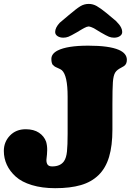

<svg xmlns="http://www.w3.org/2000/svg" viewBox="-27 -942 679 986"><path d="M368.2 -776.4Q336.9 -758.3 324.5 -753.4Q312 -748.5 298.3 -748.5Q280.3 -748.5 268.3 -756.6Q256.3 -764.6 256.3 -777.8Q256.3 -799.8 279.8 -825.2L326.2 -864.3Q365.7 -897.9 385.5 -909.9Q405.3 -921.9 428.7 -921.9Q450.2 -921.9 469.7 -910.9Q489.3 -899.9 521 -874L568.8 -834Q579.6 -822.3 585 -815.9Q590.3 -809.6 595.5 -799.1Q600.6 -788.6 600.6 -777.8Q600.6 -764.6 588.6 -756.6Q576.7 -748.5 558.6 -748.5Q544.9 -748.5 532.5 -753.4Q520 -758.3 488.8 -776.4Q483.9 -779.3 471.7 -786.9Q459.5 -794.4 455.1 -796.9Q450.7 -799.3 443.1 -802.2Q435.5 -805.2 428.7 -806.2Q423.3 -805.7 418.2 -804Q413.1 -802.2 406.7 -798.8Q400.4 -795.4 396 -793Q391.6 -790.5 382.3 -784.9Q373 -779.3 368.2 -776.4ZM320.3 -255.4V-445.3Q320.3 -555.2 290.5 -581.5Q284.7 -586.4 270.8 -592.3Q256.8 -598.1 252.4 -601.6Q247.1 -605.5 244.1 -608.9Q241.2 -612.3 239 -619.9Q236.8 -627.4 236.8 -639.2Q236.8 -666 269 -682.6Q317.9 -707.5 426.3 -707.5Q533.2 -707.5 583 -686Q624.5 -668 624.5 -634.8Q624.5 -612.3 609.4 -602.5Q605.5 -599.6 595.5 -594.5Q585.4 -589.4 577.6 -583.5Q569.8 -577.6 564.5 -569.3Q555.2 -554.2 552.7 -520Q550.3 -485.8 550.3 -407.2V-276.9Q550.3 -193.8 533.2 -136.5Q516.1 -79.1 479.5 -43.2Q442.9 -7.3 388.4 8.5Q334 24.4 256.3 24.4Q189 24.4 136.7 8.5Q84.5 -7.3 54 -34.9Q23.4 -62.5 8.1 -95.7Q-7.3 -128.9 -7.3 -167Q-7.3 -212.9 23.9 -245.6Q55.2 -278.3 105 -278.3Q146.5 -278.3 173.1 -260.5Q199.7 -242.7 210 -213.9Q215.8 -192.9 215.3 -170.7Q214.8 -148.4 212.2 -129.9Q209.5 -111.3 215.6 -99.4Q221.7 -87.4 240.7 -87.4Q283.2 -87.4 301.8 -114.3Q313.5 -131.3 316.9 -163.6Q320.3 -195.8 320.3 -255.4Z"/></svg>

Font: Cooper* Black
Style: Regular
Weight: 900
Designer: Owen Earl
Foundry: indestructible type*
Version: Version 0.001